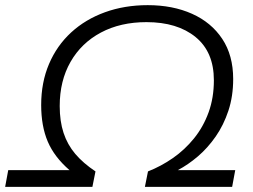

<svg xmlns="http://www.w3.org/2000/svg" viewBox="-62 -726 984 746"><path d="M-42 0 -30 -65H208Q149 -116 123.5 -176Q98 -236 98 -318Q98 -406 128.5 -477.5Q159 -549 214.5 -600Q270 -651 346 -678.5Q422 -706 512 -706Q609 -706 684 -672.5Q759 -639 801.5 -575Q844 -511 844 -419Q844 -352 825.5 -296Q807 -240 776 -195.5Q745 -151 707 -118.5Q669 -86 629 -65H852L840 0H501L513 -60Q564 -80 610 -112Q656 -144 692 -188.5Q728 -233 748.5 -289.5Q769 -346 769 -414Q769 -524 698 -582Q627 -640 507 -640Q406 -640 330 -599.5Q254 -559 212 -485.5Q170 -412 170 -314Q170 -255 185 -209.5Q200 -164 230.5 -128Q261 -92 309 -60L297 0Z"/></svg>

Font: MOST Montserrat
Style: Italic
Weight: 400
Italic angle: -11.3°
Designer: Julieta Ulanovsky
Foundry: Julieta Ulanovsky
Version: Version 8.000;March 11, 2024;FontCreator 15.0.0.2926 64-bit